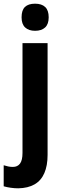

<svg xmlns="http://www.w3.org/2000/svg" viewBox="-59 -781 341 1041"><path d="M40 240Q20 240 -1 237Q-22 234 -39 229V115Q-26 119 -14.5 121.5Q-3 124 11 124Q36 124 49.5 106Q63 88 63 48V-547H199V59Q199 117 181.5 157.5Q164 198 128.5 218.5Q93 239 40 240ZM58 -687Q58 -726 76.5 -743.5Q95 -761 131 -761Q167 -761 186 -743Q205 -725 205 -687Q205 -650 185.5 -632Q166 -614 131 -614Q97 -614 77.5 -632Q58 -650 58 -687Z"/></svg>

Font: Noto Sans Condensed
Style: Regular
Weight: 400
Width: 3
Version: Version 2.013